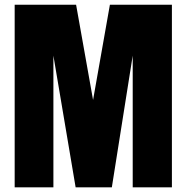

<svg xmlns="http://www.w3.org/2000/svg" viewBox="-20 -798 795 818"><path d="M456.5 0H302.2L207.5 -561V0H42.5V-777.8H304.2L376.5 -372.1L448.2 -777.8H712.4V0H545.4V-561Z"/></svg>

Font: Anton
Style: Regular
Weight: 400
Foundry: vernon adams
Version: Version 1.000